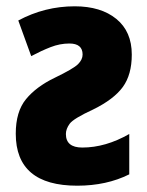

<svg xmlns="http://www.w3.org/2000/svg" viewBox="-20 -579 467 609"><path d="M217 -559Q122 -559 38 -514L79 -401Q111 -418 140.5 -429.5Q170 -441 200 -441Q242 -441 242 -406Q242 -390 227.5 -375.5Q213 -361 153 -332Q95 -304 62.5 -264.5Q30 -225 30 -155Q30 10 225 10Q318 10 390 -26V-154Q315 -111 241 -111Q189 -111 189 -154Q189 -170 201 -186.5Q213 -203 276 -232Q341 -264 369.5 -303Q398 -342 398 -406Q398 -479 349 -519Q300 -559 217 -559Z"/></svg>

Font: Noto Sans Display SemiCondensed Extra
Style: Regular
Weight: 800
Width: 4
Designer: Monotype Design Team
Foundry: Monotype Imaging Inc.
Version: Version 1.900